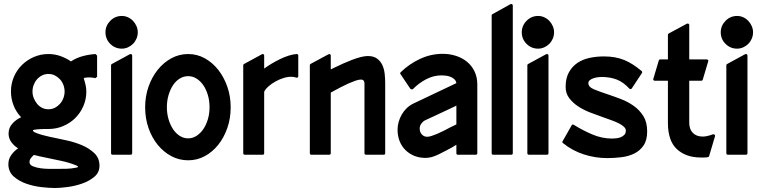

<svg xmlns="http://www.w3.org/2000/svg" viewBox="-20 -776 3812 963"><path d="M223 -505Q254 -505 282.5 -495Q311 -485 336 -468Q363 -486 395 -494.5Q427 -503 459 -505L467 -497V-391L458 -384Q430 -391 400 -385Q405 -368 409 -351Q413 -334 413 -317Q413 -278 398 -243.5Q383 -209 357 -183.5Q331 -158 296.5 -143.5Q262 -129 223 -129H201Q198 -129 189 -128.5Q180 -128 170 -127.5Q160 -127 152.5 -125.5Q145 -124 145 -122Q145 -116 159.5 -110Q174 -104 192 -99Q210 -94 226.5 -90.5Q243 -87 248 -86Q276 -80 315.5 -71.5Q355 -63 391.5 -47.5Q428 -32 453.5 -7.5Q479 17 479 55Q479 89 453.5 110.5Q428 132 392.5 144.5Q357 157 319 162Q281 167 256 167Q228 167 188 162.5Q148 158 111 145Q74 132 48 108.5Q22 85 22 47Q22 22 36.5 1.5Q51 -19 71 -32Q51 -44 37 -63Q23 -82 23 -106Q23 -135 42 -156Q61 -177 86 -188Q61 -214 48 -247.5Q35 -281 35 -317Q35 -356 49.5 -390Q64 -424 89.5 -449.5Q115 -475 149.5 -490Q184 -505 223 -505ZM223 -405Q205 -405 190.5 -397.5Q176 -390 165.5 -378Q155 -366 149 -350Q143 -334 143 -317Q143 -300 149 -284.5Q155 -269 165.5 -256Q176 -243 190.5 -235.5Q205 -228 223 -228Q241 -228 255.5 -235.5Q270 -243 281 -255.5Q292 -268 298 -284Q304 -300 304 -317Q304 -334 298 -350Q292 -366 281 -378Q270 -390 255.5 -397.5Q241 -405 223 -405ZM371 60Q371 58 367 56Q363 54 361 53Q326 39 285.5 30.5Q245 22 207 14Q193 11 178.5 8Q164 5 150 1Q142 8 135 17Q128 26 128 37Q128 51 145 58Q162 65 184 68Q206 71 227.5 71Q249 71 258 71H266Q289 71 313.5 70.5Q338 70 361 65Q363 65 367 64Q371 63 371 60Z M643 -8Q643 0 635 0H545Q537 0 537 -8V-449Q537 -453 541 -455L631 -504Q636 -506 639.5 -504Q643 -502 643 -497ZM591 -532Q557 -532 533 -556Q509 -580 509 -614Q509 -647 533 -671.5Q557 -696 591 -696Q607 -696 621.5 -689.5Q636 -683 647 -671.5Q658 -660 664.5 -645Q671 -630 671 -614Q671 -597 664.5 -582Q658 -567 647 -556Q636 -545 621.5 -538.5Q607 -532 591 -532Z M924 -505Q968 -505 1006.5 -484Q1045 -463 1074 -426.5Q1103 -390 1120 -341.5Q1137 -293 1137 -238Q1137 -182 1120 -133.5Q1103 -85 1074 -49Q1045 -13 1006.5 7.5Q968 28 924 28Q879 28 840 7.5Q801 -13 771.5 -49Q742 -85 725 -133.5Q708 -182 708 -238Q708 -293 725 -341.5Q742 -390 771.5 -426.5Q801 -463 840 -484Q879 -505 924 -505ZM924 -394Q901 -394 881.5 -382Q862 -370 848 -349Q834 -328 825.5 -299.5Q817 -271 817 -238Q817 -206 825.5 -177.5Q834 -149 848 -128Q862 -107 881.5 -94.5Q901 -82 924 -82Q946 -82 965.5 -94.5Q985 -107 999.5 -128Q1014 -149 1022.5 -177.5Q1031 -206 1031 -238Q1031 -271 1022.5 -299.5Q1014 -328 999.5 -349Q985 -370 965.5 -382Q946 -394 924 -394Z M1305 -432Q1321 -444 1342 -456.5Q1363 -469 1384.5 -479.5Q1406 -490 1428 -497Q1450 -504 1468 -505Q1476 -505 1476 -497V-394Q1476 -390 1473 -387.5Q1470 -385 1465 -387Q1454 -391 1441 -391Q1422 -391 1401.5 -384.5Q1381 -378 1362 -367.5Q1343 -357 1327.5 -343.5Q1312 -330 1305 -316V-8Q1305 0 1298 0H1208Q1200 0 1200 -8V-449Q1200 -453 1204 -455L1294 -504Q1299 -506 1302 -504Q1305 -502 1305 -497Z M1639 -428 1662 -439Q1680 -448 1701.5 -457.5Q1723 -467 1745 -475.5Q1767 -484 1788 -489.5Q1809 -495 1825 -495Q1854 -495 1871.5 -482Q1889 -469 1898 -449Q1907 -429 1909.5 -405Q1912 -381 1912 -359V-8Q1912 0 1905 0H1816Q1808 0 1808 -8V-359Q1808 -367 1803.5 -372Q1799 -377 1791 -377Q1779 -377 1762 -371Q1745 -365 1727 -357Q1709 -349 1691 -339.5Q1673 -330 1660 -323Q1652 -318 1647.5 -316Q1643 -314 1639 -312V-8Q1639 0 1631 0H1541Q1534 0 1534 -8V-449Q1534 -452 1537 -455L1628 -504Q1632 -506 1635.5 -504Q1639 -502 1639 -497Z M2374 -8Q2374 0 2366 0H2276Q2269 0 2269 -8V-50L2246 -36Q2215 -19 2179.5 -1.5Q2144 16 2115 16Q2083 16 2057.5 5.5Q2032 -5 2013 -24Q1994 -43 1984 -69Q1974 -95 1974 -126Q1974 -145 1979.5 -164.5Q1985 -184 1995 -201.5Q2005 -219 2019.5 -233Q2034 -247 2052 -256L2269 -359Q2267 -371 2259 -378.5Q2251 -386 2240 -390.5Q2229 -395 2217 -396.5Q2205 -398 2195 -398Q2154 -398 2116.5 -378Q2079 -358 2051 -329Q2048 -327 2044 -328Q2040 -329 2038 -331L1989 -404Q1985 -409 1990 -414Q2032 -455 2086.5 -480.5Q2141 -506 2201 -506Q2235 -506 2266.5 -496Q2298 -486 2322 -466.5Q2346 -447 2360 -418Q2374 -389 2374 -352ZM2269 -246Q2228 -227 2189.5 -208.5Q2151 -190 2111 -172Q2100 -166 2092.5 -155Q2085 -144 2085 -131Q2085 -114 2095.5 -102Q2106 -90 2123 -90Q2132 -90 2145.5 -94.5Q2159 -99 2174.5 -105.5Q2190 -112 2206.5 -120.5Q2223 -129 2238 -137L2269 -152Z M2552 -8Q2552 0 2544 0H2454Q2446 0 2446 -8V-699Q2446 -703 2450 -705L2540 -755Q2545 -757 2548.5 -755Q2552 -753 2552 -748Z M2731 -8Q2731 0 2723 0H2633Q2625 0 2625 -8V-449Q2625 -453 2629 -455L2719 -504Q2724 -506 2727.5 -504Q2731 -502 2731 -497ZM2679 -532Q2645 -532 2621 -556Q2597 -580 2597 -614Q2597 -647 2621 -671.5Q2645 -696 2679 -696Q2695 -696 2709.5 -689.5Q2724 -683 2735 -671.5Q2746 -660 2752.5 -645Q2759 -630 2759 -614Q2759 -597 2752.5 -582Q2746 -567 2735 -556Q2724 -545 2709.5 -538.5Q2695 -532 2679 -532Z M2996 -390Q2989 -390 2978 -388.5Q2967 -387 2956.5 -383.5Q2946 -380 2938.5 -374Q2931 -368 2931 -359Q2931 -340 2958 -328.5Q2985 -317 3025 -304Q3058 -293 3093.5 -279.5Q3129 -266 3158.5 -245Q3188 -224 3207 -193.5Q3226 -163 3226 -117Q3226 -73 3208 -46.5Q3190 -20 3161.5 -6Q3133 8 3097 12.5Q3061 17 3026 17Q2966 17 2908.5 -1.5Q2851 -20 2804 -58Q2798 -62 2802 -68L2847 -147Q2850 -154 2858 -150Q2901 -123 2950 -102Q2999 -81 3050 -81Q3060 -81 3072.5 -82.5Q3085 -84 3095 -88.5Q3105 -93 3112 -100.5Q3119 -108 3119 -121Q3119 -131 3109.5 -140Q3100 -149 3084.5 -157Q3069 -165 3048 -172.5Q3027 -180 3005 -188Q2973 -199 2939.5 -212Q2906 -225 2879 -243Q2852 -261 2834.5 -284.5Q2817 -308 2817 -340Q2817 -383 2833 -412.5Q2849 -442 2875.5 -460Q2902 -478 2936.5 -485.5Q2971 -493 3009 -493Q3039 -493 3064 -488.5Q3089 -484 3111 -475Q3133 -466 3154 -452.5Q3175 -439 3198 -420Q3203 -415 3200 -410L3149 -333Q3147 -329 3143 -329Q3139 -329 3136 -332Q3107 -364 3073.5 -377Q3040 -390 2996 -390Z M3330 -371H3265Q3260 -371 3257.5 -374Q3255 -377 3257 -381L3284 -472Q3286 -478 3291 -478H3330V-601Q3330 -606 3334 -608L3425 -657Q3430 -659 3433.5 -657Q3437 -655 3437 -650V-478H3524Q3529 -478 3531.5 -475Q3534 -472 3532 -468L3505 -377Q3503 -371 3497 -371H3437V-160Q3437 -128 3455 -109.5Q3473 -91 3505 -91Q3525 -91 3555 -102Q3560 -104 3564 -100.5Q3568 -97 3566 -92L3537 6Q3537 8 3535 10Q3533 12 3531 12Q3522 14 3512.5 14Q3503 14 3495 14Q3421 14 3375.5 -27.5Q3330 -69 3330 -160Z M3729 -8Q3729 0 3721 0H3631Q3623 0 3623 -8V-449Q3623 -453 3627 -455L3717 -504Q3722 -506 3725.5 -504Q3729 -502 3729 -497ZM3677 -532Q3643 -532 3619 -556Q3595 -580 3595 -614Q3595 -647 3619 -671.5Q3643 -696 3677 -696Q3693 -696 3707.5 -689.5Q3722 -683 3733 -671.5Q3744 -660 3750.5 -645Q3757 -630 3757 -614Q3757 -597 3750.5 -582Q3744 -567 3733 -556Q3722 -545 3707.5 -538.5Q3693 -532 3677 -532Z"/></svg>

Font: RonaldsonGothic
Style: Regular
Weight: 400
Designer: Mr. Robertson for MacKellar, Smiths & Jordan Co. Philadelphia
Foundry: CAT-Fonts Peter Wiegel
Version: Version 1.000